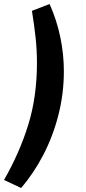

<svg xmlns="http://www.w3.org/2000/svg" viewBox="-50 -741 427 956"><path d="M55 195 -30 155Q47 21 90.5 -119Q134 -259 134 -428Q134 -490 127.5 -551.5Q121 -613 109 -687L197 -721Q233 -640 250.5 -555Q268 -470 268 -387Q268 -275 241 -169Q214 -63 166 29.5Q118 122 55 195Z"/></svg>

Font: Nunito Sans
Style: Bold Italic
Weight: 700
Italic angle: -9°
Designer: Vernon Adams
Foundry: Vernon Adams
Version: Version 3.006; ttfautohint (v1.8.3)